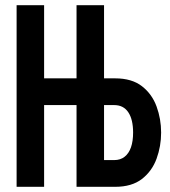

<svg xmlns="http://www.w3.org/2000/svg" viewBox="-20 -720 656 740"><path d="M44 0V-700H150V-418H275V-700H381V-418H424Q488 -418 527 -387.8Q566 -357.5 583.5 -309.5Q601 -261.5 601 -209Q601 -156.5 583.5 -108.5Q566 -60.5 527 -30.2Q488 0 424 0H275V-315H150V0ZM381 -103H420Q444 -103 460.2 -115.8Q476.5 -128.5 484.8 -152.2Q493 -176 493 -209Q493 -259.5 474.5 -287.2Q456 -315 420 -315H381Z"/></svg>

Font: Overpass Mono
Style: Bold
Weight: 700
Monospace: yes
Designer: Delve Withrington, Dave Bailey
Foundry: Delve Fonts LLC
Version: Version 4.000